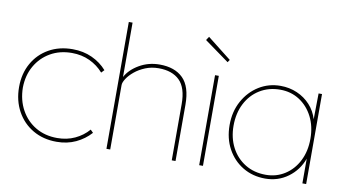

<svg xmlns="http://www.w3.org/2000/svg" viewBox="-74 -916 1980 1103"><g transform="rotate(10 915.5 -365.0)"><path d="M306 10Q228 10 168 -25Q108 -60 74 -122Q40 -184 40 -263Q40 -341 74 -401.5Q108 -462 168 -496Q228 -530 306 -530Q369 -530 420 -506.5Q471 -483 506 -443L490 -426Q457 -464 410 -486Q363 -508 306 -508Q235 -508 180.5 -476.5Q126 -445 94.5 -390Q63 -335 62 -263Q63 -190 94.5 -133Q126 -76 180.5 -44Q235 -12 306 -12Q362 -12 408.5 -33.5Q455 -55 488 -93L504 -77Q468 -37 418 -13.5Q368 10 306 10Z M596 0V-740H618V-423Q642 -468 695.5 -499Q749 -530 814 -530Q902 -530 950.5 -482Q999 -434 999 -328V0H977V-328Q977 -423 934 -465.5Q891 -508 812 -508Q770 -508 734.5 -493.5Q699 -479 673 -457.5Q647 -436 632.5 -413.5Q618 -391 618 -376V0Z M1137 0V-525H1159V0ZM1195 -611 1051 -715 1065 -736 1205 -626Z M1523 10Q1450 10 1392.5 -24.5Q1335 -59 1302 -119.5Q1269 -180 1269 -258Q1269 -337 1303 -398.5Q1337 -460 1393.5 -495Q1450 -530 1519 -530Q1571 -530 1616 -510.5Q1661 -491 1693 -456Q1725 -421 1739 -374L1741 -525H1761V0H1739V-144Q1714 -75 1656 -32.5Q1598 10 1523 10ZM1523 -12Q1584 -12 1633.5 -43.5Q1683 -75 1711.5 -131Q1740 -187 1740 -260Q1740 -332 1711.5 -388Q1683 -444 1633.5 -476Q1584 -508 1521 -508Q1454 -508 1402 -476Q1350 -444 1321 -387.5Q1292 -331 1292 -258Q1292 -187 1321 -131.5Q1350 -76 1402 -44Q1454 -12 1523 -12Z"/></g></svg>

Font: Lexend Thin
Style: Regular
Weight: 100
Designer: Bonnie Shaver-Troup, Thomas Jockin
Foundry: Lexend
Version: Version 1.007; ttfautohint (v1.8.3)